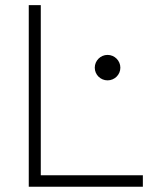

<svg xmlns="http://www.w3.org/2000/svg" viewBox="-20 -713 626 733"><path d="M89.8 0H525.4V-43.9H135.7V-693.4H89.8ZM390.6 -406.2C417.5 -406.2 439.5 -427.7 439.5 -454.6C439.5 -481.4 417.5 -503.4 390.6 -503.4C363.8 -503.4 341.8 -481.4 341.8 -454.6C341.8 -427.7 363.8 -406.2 390.6 -406.2Z"/></svg>

Font: Cascadia Code PL ExtraLight
Style: Regular
Weight: 200
Monospace: yes
Designer: Aaron Bell
Foundry: Saja Typeworks
Version: Version 2404.023